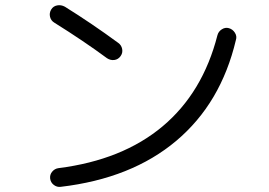

<svg xmlns="http://www.w3.org/2000/svg" viewBox="-20 -724 1040 742"><path d="M864.3 -615.2Q878.9 -611.3 887.7 -597.7Q896.5 -584 891.6 -569.3Q834 -325.2 661.1 -179.7Q488.3 -34.2 214.8 -2Q200.2 0 188 -9.3Q175.8 -18.6 173.8 -33.7Q171.9 -48.8 181.6 -60.5Q191.4 -72.3 206.1 -74.2Q453.1 -105.5 608.4 -235.8Q763.7 -366.2 820.3 -587.9Q824.2 -602.5 837.4 -610.8Q850.6 -619.1 864.3 -615.2ZM189.5 -636.7Q176.8 -644.5 173.3 -659.2Q169.9 -673.8 177.7 -687Q185.5 -700.2 200.7 -703.1Q215.8 -706.1 230.5 -698.2Q334 -633.8 436.5 -558.6Q449.2 -549.8 452.1 -534.7Q455.1 -519.5 445.8 -506.8Q436.5 -494.1 421.9 -492.2Q407.2 -490.2 393.6 -499Q303.7 -565.4 189.5 -636.7Z"/></svg>

Font: Rounded Mgen+ 2m regular
Style: Regular
Weight: 400
Designer: [Source Han Sans]
Ryoko NISHIZUKA  (kana & ideographs); Paul D. Hunt (Latin, Greek & Cyrillic); Wenlong ZHANG  (bopomofo
Version: Version 1.059.20150602